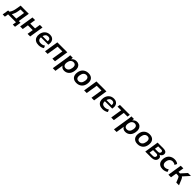

<svg xmlns="http://www.w3.org/2000/svg" viewBox="893 -3369 6440 6440"><g transform="rotate(45 4113.0 -149.5)"><path d="M-35 130 1 -95H59Q97 -142 120.5 -205.5Q144 -269 158 -361L181 -505H570L505 -95H586L551 130H445L466 0H92L71 130ZM175 -94H388L438 -411H272L260 -333Q250 -266 228 -202Q206 -138 175 -94Z M664 0 744 -505H868L837 -307H1065L1096 -505H1220L1140 0H1016L1050 -211H822L788 0Z M1543 10Q1454 10 1395.5 -25Q1337 -60 1313 -123.5Q1289 -187 1302 -271Q1320 -384 1392 -449.5Q1464 -515 1574 -515Q1647 -515 1694.5 -483Q1742 -451 1762 -395.5Q1782 -340 1770 -267L1765 -235H1416Q1410 -164 1445 -125Q1480 -86 1559 -86Q1598 -86 1635.5 -97.5Q1673 -109 1708 -135L1744 -51Q1703 -21 1651 -5.5Q1599 10 1543 10ZM1569 -429Q1510 -429 1474.5 -393Q1439 -357 1426 -301H1670Q1682 -429 1569 -429Z M1844 0 1924 -505H2397L2317 0H2193L2258 -409H2033L1968 0Z M2429 216 2523 -379Q2528 -410 2531 -442Q2534 -474 2535 -505H2656L2652 -429Q2679 -469 2722 -492Q2765 -515 2822 -515Q2892 -515 2939.5 -481Q2987 -447 3007 -385Q3027 -323 3013 -238Q2993 -116 2922.5 -53Q2852 10 2754 10Q2699 10 2658 -13.5Q2617 -37 2601 -79L2554 216ZM2735 -86Q2794 -86 2834.5 -126.5Q2875 -167 2888 -248Q2902 -336 2872.5 -377.5Q2843 -419 2781 -419Q2723 -419 2681.5 -378.5Q2640 -338 2627 -258Q2614 -170 2644 -128Q2674 -86 2735 -86Z M3335 10Q3211 10 3151.5 -64Q3092 -138 3112 -268Q3132 -390 3209.5 -452.5Q3287 -515 3396 -515Q3520 -515 3579 -441.5Q3638 -368 3618 -238Q3599 -117 3522 -53.5Q3445 10 3335 10ZM3342 -86Q3399 -86 3440 -126.5Q3481 -167 3494 -248Q3508 -336 3478 -377.5Q3448 -419 3388 -419Q3330 -419 3290 -378.5Q3250 -338 3237 -258Q3223 -170 3252 -128Q3281 -86 3342 -86Z M3699 0 3779 -505H4252L4172 0H4048L4113 -409H3888L3823 0Z M4575 10Q4486 10 4427.5 -25Q4369 -60 4345 -123.5Q4321 -187 4334 -271Q4352 -384 4424 -449.5Q4496 -515 4606 -515Q4679 -515 4726.5 -483Q4774 -451 4794 -395.5Q4814 -340 4802 -267L4797 -235H4448Q4442 -164 4477 -125Q4512 -86 4591 -86Q4630 -86 4667.5 -97.5Q4705 -109 4740 -135L4776 -51Q4735 -21 4683 -5.5Q4631 10 4575 10ZM4601 -429Q4542 -429 4506.5 -393Q4471 -357 4458 -301H4702Q4714 -429 4601 -429Z M4985 0 5049 -407H4876L4892 -505H5363L5347 -407H5173L5109 0Z M5330 216 5424 -379Q5429 -410 5432 -442Q5435 -474 5436 -505H5557L5553 -429Q5580 -469 5623 -492Q5666 -515 5723 -515Q5793 -515 5840.5 -481Q5888 -447 5908 -385Q5928 -323 5914 -238Q5894 -116 5823.5 -53Q5753 10 5655 10Q5600 10 5559 -13.5Q5518 -37 5502 -79L5455 216ZM5636 -86Q5695 -86 5735.5 -126.5Q5776 -167 5789 -248Q5803 -336 5773.5 -377.5Q5744 -419 5682 -419Q5624 -419 5582.5 -378.5Q5541 -338 5528 -258Q5515 -170 5545 -128Q5575 -86 5636 -86Z M6236 10Q6112 10 6052.5 -64Q5993 -138 6013 -268Q6033 -390 6110.5 -452.5Q6188 -515 6297 -515Q6421 -515 6480 -441.5Q6539 -368 6519 -238Q6500 -117 6423 -53.5Q6346 10 6236 10ZM6243 -86Q6300 -86 6341 -126.5Q6382 -167 6395 -248Q6409 -336 6379 -377.5Q6349 -419 6289 -419Q6231 -419 6191 -378.5Q6151 -338 6138 -258Q6124 -170 6153 -128Q6182 -86 6243 -86Z M6600 0 6680 -505H6942Q7043 -505 7082 -469.5Q7121 -434 7111 -369Q7105 -331 7078.5 -302.5Q7052 -274 7013 -260Q7058 -249 7078.5 -217.5Q7099 -186 7091 -138Q7081 -71 7027 -35.5Q6973 0 6888 0ZM6763 -296H6903Q6986 -296 6995 -362Q7006 -429 6922 -429H6783ZM6728 -77H6877Q6921 -77 6947.5 -94Q6974 -111 6979 -147Q6985 -183 6964 -201Q6943 -219 6899 -219H6750Z M7427 10Q7344 10 7288 -24.5Q7232 -59 7208.5 -121.5Q7185 -184 7198 -268Q7218 -390 7295.5 -452.5Q7373 -515 7487 -515Q7534 -515 7578.5 -501Q7623 -487 7650 -460L7609 -375Q7585 -397 7553 -407.5Q7521 -418 7491 -418Q7427 -418 7382.5 -378.5Q7338 -339 7325 -259Q7312 -180 7344.5 -134Q7377 -88 7447 -88Q7477 -88 7511.5 -99.5Q7546 -111 7576 -136L7612 -50Q7581 -23 7530.5 -6.5Q7480 10 7427 10Z M7697 0 7777 -505H7901L7870 -307H7943L8122 -505H8261L8057 -278Q8078 -266 8093 -244.5Q8108 -223 8122 -189L8199 0H8070L8008 -152Q7994 -187 7975 -199Q7956 -211 7922 -211H7855L7821 0Z"/></g></svg>

Font: Mulish
Style: Bold Italic
Weight: 700
Italic angle: -9°
Designer: Vernon Adams
Foundry: Vernon Adams
Version: Version 3.603; ttfautohint (v1.8.3)